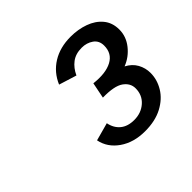

<svg xmlns="http://www.w3.org/2000/svg" viewBox="-105 -904 626 626"><g transform="rotate(-45 207.5 -591.0)"><path d="M240 -396Q188 -396 152 -421Q116 -446 108 -486L170 -503Q175 -477 193 -462Q211 -447 241 -447Q273 -447 295 -466.5Q317 -486 317 -517Q317 -541 295 -556.5Q273 -572 220 -571L231 -626Q283 -620 313 -636Q343 -652 343 -688Q343 -711 326 -723Q309 -735 286 -735Q258 -735 239.5 -721Q221 -707 210 -683L149 -702Q166 -742 201.5 -764Q237 -786 286 -786Q320 -786 349.5 -775.5Q379 -765 397 -743.5Q415 -722 415 -690Q415 -658 394 -631.5Q373 -605 342 -593Q365 -581 376 -561Q387 -541 387 -518Q387 -487 370 -459Q353 -431 320 -413.5Q287 -396 240 -396Z"/></g></svg>

Font: Atkinson Hyperlegible Next
Style: Italic
Weight: 400
Italic angle: -12°
Designer: Elliott Scott, Megan Eiswerth, Linus Boman, Theodore Petrosky, Letters from Sweden
Foundry: Applied Design Works, Letters from Sweden
Version: Version 2.001